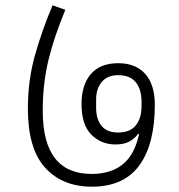

<svg xmlns="http://www.w3.org/2000/svg" viewBox="-20 -704 673 723"><path d="M326 -1Q215 -1 150 -72.5Q85 -144 85 -295Q85 -403 112.5 -499Q140 -595 178 -684L226 -667Q205 -616 189.5 -570.5Q174 -525 163 -480Q152 -435 146.5 -388Q141 -341 141 -286Q141 -49 325 -49Q397 -49 442 -85Q487 -121 504 -200H500Q487 -182 467 -171Q447 -160 415 -160Q361 -160 324 -197Q287 -234 287 -313Q287 -384 322 -425Q357 -466 425 -466Q491 -466 527 -425.5Q563 -385 563 -310Q563 -161 504.5 -81Q446 -1 326 -1ZM342 -297Q342 -255 362.5 -230Q383 -205 424 -205Q443 -205 459 -210Q475 -215 487 -227Q499 -239 506 -258.5Q513 -278 513 -306V-321Q513 -367 491.5 -394Q470 -421 425 -421Q384 -421 363 -395Q342 -369 342 -331Z"/></svg>

Font: IBM Plex Sans Devanagari Light
Style: Regular
Weight: 300
Designer: Mike Abbink, Paul van der Laan, Pieter van Rosmalen, Erin McLaughlin
Foundry: Bold Monday
Version: Version 1.1